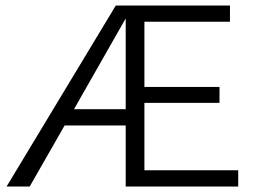

<svg xmlns="http://www.w3.org/2000/svg" viewBox="-20 -678 933 698"><path d="M846 -59V0H437V-222H215L88 0H4L401 -658H816V-599H505V-362H778V-304H505V-59ZM437 -281V-611L249 -281Z"/></svg>

Font: Ysabeau
Style: Regular
Weight: 400
Designer: Christian Thalmann (Catharsis Fonts)
Version: Version 0.003